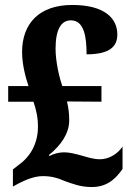

<svg xmlns="http://www.w3.org/2000/svg" viewBox="-20 -744 533 774"><path d="M350 10C419 10 452 -32 474 -63V-153C452 -121 417 -102 383 -102C357 -102 333 -110 312 -116C286 -123 262 -130 238 -130C217 -130 192 -123 180 -115L177 -119C226 -158 259 -207 259 -258C259 -283 257 -306 250 -335L389 -334V-397H231C220 -429 204 -494 204 -547C204 -625 226 -662 266 -662C320 -662 329 -593 329 -525C423 -525 453 -557 453 -605C453 -670 402 -724 271 -724C139 -724 69 -650 69 -534C69 -483 84 -429 95 -397H13V-334H115C126 -300 133 -272 133 -233C133 -153 90 -104 59 -82L32 -61V8L54 -4C83 -19 119 -34 152 -34C188 -34 211 -27 244 -13C271 -4 303 10 350 10Z"/></svg>

Font: Noto Serif Devanagari Condensed ExtraBold
Style: Regular
Weight: 800
Width: 3
Designer: Universal Thirst, Indian Type Foundry and the Monotype Design Team
Foundry: Monotype Imaging Inc.
Version: Version 2.004